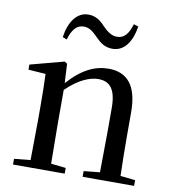

<svg xmlns="http://www.w3.org/2000/svg" viewBox="-86 -853 839 929"><g transform="rotate(10 334.0 -389.0)"><path d="M170 -649 191 -641C205 -690 227 -717 262 -717C293 -717 313 -696 336 -673C356 -653 379 -635 416 -635C473 -635 509 -685 521 -763L498 -770C484 -722 463 -696 428 -696C398 -696 377 -715 354 -738C335 -759 310 -778 274 -778C218 -778 181 -726 170 -649ZM460 0H635V-28L562 -36C560 -91 559 -174 559 -230V-348C559 -482 505 -537 416 -537C350 -537 286 -508 218 -431L213 -526L200 -534L34 -490V-465L119 -459C121 -410 122 -363 122 -295V-230L120 -36L40 -28V0H294V-28L221 -36L219 -230V-398C280 -458 336 -479 375 -479C431 -479 463 -446 463 -352V-230L461 -36L382 -28V0Z"/></g></svg>

Font: Noto Serif JP Medium
Style: Regular
Weight: 500
Designer: Ryoko NISHIZUKA 西塚涼子 (kana & ideographs); Frank Grießhammer (Latin, Greek & Cyrillic); Wenlong ZHANG 张文龙 (bopomofo); San
Foundry: Adobe
Version: Version 2.001;hotconv 1.1.0;makeotfexe 2.6.0